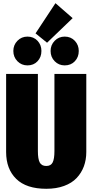

<svg xmlns="http://www.w3.org/2000/svg" viewBox="-20 -1156 575 1195"><path d="M325.2 -1136.2 432.1 -1043 272.9 -890.1 201.2 -948.2ZM150.9 -928.2Q189 -928.2 213.4 -902.3Q237.8 -876.5 237.8 -838.9Q237.8 -800.3 213.6 -774.7Q189.5 -749 150.9 -749Q113.8 -749 88.4 -774.9Q63 -800.8 63 -838.9Q63 -876 88.4 -902.1Q113.8 -928.2 150.9 -928.2ZM382.8 -928.2Q420.9 -928.2 445.6 -902.1Q470.2 -876 470.2 -838.9Q470.2 -800.3 445.8 -774.7Q421.4 -749 382.8 -749Q345.7 -749 320.3 -774.9Q294.9 -800.8 294.9 -838.9Q294.9 -876 320.3 -902.1Q345.7 -928.2 382.8 -928.2ZM517.1 -695.8V-210Q517.1 -161.6 502 -120.6Q486.8 -79.6 457 -48.1Q427.2 -16.6 378.9 1.2Q330.6 19 268.1 19Q144 19 81.1 -42.5Q18.1 -104 18.1 -210V-695.8H215.8V-215.8Q215.8 -166.5 227.3 -144.8Q238.8 -123 268.1 -123Q296.4 -123 307.6 -144.8Q318.8 -166.5 318.8 -215.8V-695.8Z"/></svg>

Font: Fira Sans Compressed Heavy
Style: Regular
Weight: 900
Width: 1
Designer: Carrois Corporate & Edenspiekermann AG
Foundry: Carrois Corporate GbR & Edenspiekermann AG
Version: Version 4.203;PS 004.203;hotconv 1.0.88;makeotf.lib2.5.64775